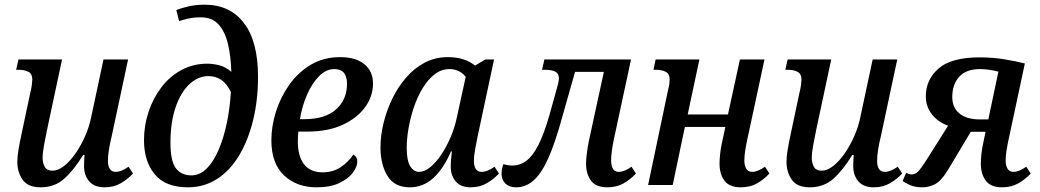

<svg xmlns="http://www.w3.org/2000/svg" viewBox="-20 -790 4442 820"><path d="M154 10Q99 10 76.5 -22.5Q54 -55 54 -99Q54 -120 59 -150.5Q64 -181 71 -213L110 -397Q114 -412 116 -427.5Q118 -443 118 -449Q118 -475 101 -483.5Q84 -492 59 -492H49L59 -536H245L181 -236Q174 -203 168 -170Q162 -137 162 -115Q162 -94 171 -77.5Q180 -61 204 -61Q228 -61 253.5 -81Q279 -101 302 -134Q325 -167 343 -207.5Q361 -248 369 -288L422 -536H527L457 -208Q450 -180 445.5 -152.5Q441 -125 441 -104Q441 -56 474 -56Q498 -56 529 -78L548 -49Q526 -25 496 -7.5Q466 10 427 10Q383 10 361 -15.5Q339 -41 339 -80Q339 -90 339.5 -102Q340 -114 341 -128H335Q295 -63 254 -26.5Q213 10 154 10Z M782 10Q687 10 641 -45.5Q595 -101 595 -191Q595 -254 614.5 -312.5Q634 -371 669.5 -417.5Q705 -464 755 -491Q805 -518 865 -518Q892 -518 919 -510.5Q946 -503 968 -483Q966 -550 953.5 -602.5Q941 -655 913.5 -685.5Q886 -716 838 -716Q807 -716 783.5 -710.5Q760 -705 745 -700L733 -747Q752 -755 784 -762.5Q816 -770 854 -770Q962 -770 1022 -691.5Q1082 -613 1082 -462Q1082 -363 1061 -277Q1040 -191 1001.5 -126.5Q963 -62 907.5 -26Q852 10 782 10ZM797 -41Q834 -41 863.5 -71Q893 -101 914.5 -152Q936 -203 949 -266Q962 -329 966 -397Q948 -434 924 -449.5Q900 -465 870 -465Q826 -465 789 -430.5Q752 -396 730 -332Q708 -268 708 -180Q708 -101 731.5 -71Q755 -41 797 -41Z M1332 10Q1247 10 1193 -41Q1139 -92 1139 -191Q1139 -251 1158.5 -313Q1178 -375 1215.5 -428Q1253 -481 1307.5 -513.5Q1362 -546 1433 -546Q1499 -546 1536 -516Q1573 -486 1573 -433Q1573 -379 1539.5 -332.5Q1506 -286 1443.5 -257Q1381 -228 1292 -228H1254Q1253 -217 1252.5 -206.5Q1252 -196 1252 -186Q1252 -123 1278.5 -88.5Q1305 -54 1358 -54Q1402 -54 1435 -76Q1468 -98 1489 -130Q1506 -120 1506 -100Q1506 -78 1487 -52.5Q1468 -27 1429.5 -8.5Q1391 10 1332 10ZM1261 -281H1279Q1369 -281 1415.5 -323Q1462 -365 1462 -432Q1462 -495 1408 -495Q1373 -495 1343 -465Q1313 -435 1291.5 -386Q1270 -337 1261 -281Z M1730 10Q1665 10 1635 -38.5Q1605 -87 1605 -161Q1605 -209 1617.5 -262Q1630 -315 1654 -365.5Q1678 -416 1713 -457Q1748 -498 1793 -522Q1838 -546 1893 -546Q1964 -546 2009 -510L2053 -536H2090L2020 -208Q2014 -179 2009 -151.5Q2004 -124 2004 -104Q2004 -56 2037 -56Q2062 -56 2092 -78L2111 -49Q2089 -25 2059 -7.5Q2029 10 1990 10Q1948 10 1926.5 -15Q1905 -40 1905 -79Q1905 -92 1906 -105Q1907 -118 1910 -143H1906Q1874 -69 1830.5 -29.5Q1787 10 1730 10ZM1770 -56Q1793 -56 1817.5 -76Q1842 -96 1864.5 -129.5Q1887 -163 1904.5 -204Q1922 -245 1931 -288L1969 -462Q1953 -481 1935.5 -488Q1918 -495 1900 -495Q1865 -495 1836 -472.5Q1807 -450 1784.5 -412.5Q1762 -375 1747 -330Q1732 -285 1724.5 -240.5Q1717 -196 1717 -160Q1717 -104 1732 -80Q1747 -56 1770 -56Z M2184 10Q2155 10 2138.5 -6Q2122 -22 2122 -49Q2122 -67 2130 -89Q2151 -83 2169 -83Q2200 -83 2227 -102.5Q2254 -122 2278.5 -169Q2303 -216 2327 -300L2360 -419Q2367 -442 2367 -456Q2367 -476 2351.5 -484Q2336 -492 2307 -492H2295L2305 -536H2675L2603 -201Q2597 -174 2593.5 -149Q2590 -124 2590 -105Q2590 -83 2597.5 -69.5Q2605 -56 2623 -56Q2646 -56 2677 -78L2696 -49Q2673 -24 2643.5 -7Q2614 10 2574 10Q2525 10 2504 -18.5Q2483 -47 2483 -91Q2483 -109 2486 -133Q2489 -157 2495 -188L2559 -483H2436L2380 -286Q2351 -180 2322 -115Q2293 -50 2259.5 -20Q2226 10 2184 10Z M3144 10Q3095 10 3074 -18.5Q3053 -47 3053 -91Q3053 -109 3055.5 -133Q3058 -157 3065 -188L3078 -248H2905L2853 0H2748L2833 -405Q2837 -419 2838.5 -431Q2840 -443 2840 -449Q2840 -475 2823 -483.5Q2806 -492 2780 -492H2771L2780 -536H2967L2917 -301H3089L3140 -536H3245L3173 -201Q3167 -174 3163 -149Q3159 -124 3159 -105Q3159 -83 3167 -69.5Q3175 -56 3193 -56Q3216 -56 3247 -78L3266 -49Q3243 -24 3213.5 -7Q3184 10 3144 10Z M3439 10Q3384 10 3361.5 -22.5Q3339 -55 3339 -99Q3339 -120 3344 -150.5Q3349 -181 3356 -213L3395 -397Q3399 -412 3401 -427.5Q3403 -443 3403 -449Q3403 -475 3386 -483.5Q3369 -492 3344 -492H3334L3344 -536H3530L3466 -236Q3459 -203 3453 -170Q3447 -137 3447 -115Q3447 -94 3456 -77.5Q3465 -61 3489 -61Q3513 -61 3538.5 -81Q3564 -101 3587 -134Q3610 -167 3628 -207.5Q3646 -248 3654 -288L3707 -536H3812L3742 -208Q3735 -180 3730.5 -152.5Q3726 -125 3726 -104Q3726 -56 3759 -56Q3783 -56 3814 -78L3833 -49Q3811 -25 3781 -7.5Q3751 10 3712 10Q3668 10 3646 -15.5Q3624 -41 3624 -80Q3624 -90 3624.5 -102Q3625 -114 3626 -128H3620Q3580 -63 3539 -26.5Q3498 10 3439 10Z M3919 10Q3887 10 3864.5 -0.5Q3842 -11 3835 -17L3850 -52Q3863 -45 3873 -45Q3888 -45 3900.5 -57Q3913 -69 3939 -110L4029 -253Q3984 -270 3959 -303Q3934 -336 3934 -378Q3934 -450 3988.5 -497.5Q4043 -545 4164 -545Q4221 -545 4271 -536.5Q4321 -528 4357 -519L4289 -201Q4283 -174 4279 -149Q4275 -124 4275 -105Q4275 -83 4283 -69.5Q4291 -56 4309 -56Q4332 -56 4363 -78L4382 -49Q4359 -24 4329 -7Q4299 10 4260 10Q4211 10 4190 -18.5Q4169 -47 4169 -91Q4169 -110 4171.5 -133.5Q4174 -157 4181 -188L4189 -227H4126L4029 -65Q4000 -17 3973.5 -3.5Q3947 10 3919 10ZM4164 -280H4201L4244 -484Q4221 -490 4201 -492.5Q4181 -495 4166 -495Q4106 -495 4076.5 -462Q4047 -429 4047 -376Q4047 -330 4078 -305Q4109 -280 4164 -280Z"/></svg>

Font: Noto Serif SemiCondensed Medium
Style: Italic
Weight: 500
Width: 4
Italic angle: -12°
Designer: Monotype Design Team
Foundry: Monotype Imaging Inc.
Version: Version 2.013